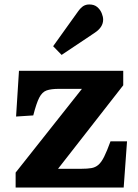

<svg xmlns="http://www.w3.org/2000/svg" viewBox="-20 -840 620 860"><path d="M50 0V-67L347 -442H244Q209 -442 189 -435Q169 -428 156 -403Q143 -378 129 -323L52 -318L65 -523H532V-458L240 -84H345Q371 -84 389 -87Q407 -90 420.5 -101.5Q434 -113 446.5 -138Q459 -163 475 -207H549L534 0ZM256 -594 218 -633 329 -788Q342 -806 353.5 -813Q365 -820 380 -820Q402 -820 415.5 -808.5Q429 -797 435.5 -781Q442 -765 442 -752Q442 -718 404 -693Z"/></svg>

Font: Literata 7pt
Style: Bold
Weight: 700
Designer: Latin by Veronika Burian and Jose Scaglione. Greek by Irene Vlachou. Cyrillic by Vera Evstafieva.
Foundry: TypeTogether
Version: Version 3.002